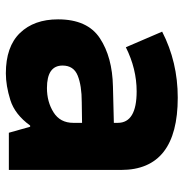

<svg xmlns="http://www.w3.org/2000/svg" viewBox="-6 -596 613 640"><g transform="rotate(90 300.0 -276.5)"><path d="M225 10Q266 10 314 -5Q362 -20 399 -71H403L423 0H547V-374Q547 -563 306 -563Q187 -563 86 -511L138 -390Q210 -426 285 -426Q390 -426 390 -363V-350L269 -347Q171 -345 108 -303.5Q45 -262 45 -164Q45 -84 90.5 -37Q136 10 225 10ZM274 -127Q199 -127 199 -179Q199 -216 232.5 -229.5Q266 -243 321 -243L390 -244V-215Q390 -171 355 -149Q320 -127 274 -127Z"/></g></svg>

Font: Noto Sans Mono Extra
Style: Regular
Weight: 800
Designer: Monotype Design Team
Foundry: Monotype Imaging Inc.
Version: Version 1.900